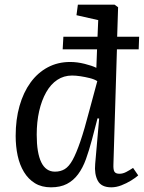

<svg xmlns="http://www.w3.org/2000/svg" viewBox="-20 -787 615 821"><path d="M198 14Q158 14 129.5 -3.5Q101 -21 82.5 -51.5Q64 -82 55.5 -121.5Q47 -161 47 -206Q47 -276 63.5 -334Q80 -392 110.5 -434Q141 -476 184 -499Q227 -522 280 -522Q310 -522 342 -514Q374 -506 392 -497L395 -576H248L251 -630H397L400 -701L307 -722L313 -767H470L485 -756L481 -630H575L573 -576H480L465 -84Q464 -61 469.5 -52.5Q475 -44 491 -44Q505 -44 519.5 -51.5Q534 -59 549 -69L571 -37Q560 -27 540.5 -15Q521 -3 499 5.5Q477 14 456 14Q413 14 398 -14.5Q383 -43 387 -86L404 -280L397 -281L373 -189Q361 -144 347.5 -106.5Q334 -69 314 -42Q294 -15 266 -0.5Q238 14 198 14ZM215 -53Q239 -53 257 -64Q275 -75 290.5 -103Q306 -131 323.5 -182Q341 -233 362 -314L396 -440Q384 -448 364 -453Q344 -458 324 -461Q304 -464 288 -464Q253 -464 225 -445.5Q197 -427 177.5 -392.5Q158 -358 147.5 -312Q137 -266 137 -211Q137 -133 156.5 -93Q176 -53 215 -53Z"/></svg>

Font: Literata 18pt
Style: Italic
Weight: 400
Italic angle: -2°
Designer: Latin by Veronika Burian and Jose Scaglione. Greek by Irene Vlachou. Cyrillic by Vera Evstafieva
Foundry: TypeTogether
Version: Version 3.103;gftools[0.9.29]